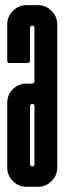

<svg xmlns="http://www.w3.org/2000/svg" viewBox="-20 -720 249 740"><path d="M112.8 -310.5Q112.8 -319.3 104.5 -319.3Q100.6 -319.3 98.1 -316.9Q95.7 -314.5 95.7 -310.5V-87.4Q95.7 -84 98.1 -81.3Q100.6 -78.6 104.5 -78.6Q112.8 -78.6 112.8 -87.4ZM7.8 -323.2Q7.8 -354.5 29.8 -376.5Q51.3 -397.9 82.5 -397.9H104.5Q107.4 -397.9 110.4 -400.9Q112.8 -403.3 112.8 -406.7V-612.3Q112.8 -621.1 104.5 -621.1Q100.6 -621.1 98.1 -618.7Q95.7 -616.2 95.7 -612.3V-485.8Q95.7 -482.4 92.8 -479.5Q90.3 -477.1 86.9 -477.1H16.6Q12.7 -477.1 10.3 -479.7Q7.8 -482.4 7.8 -485.8V-625.5Q7.8 -656.2 29.8 -678.2Q51.8 -700.2 82.5 -700.2H126Q156.7 -700.2 178.7 -678.2Q200.7 -656.2 200.7 -625.5V-74.7Q200.7 -43.9 178.7 -22Q156.7 0 126 0H82.5Q51.8 0 29.8 -22Q7.8 -43.9 7.8 -74.7Z"/></svg>

Font: Silence Rounded
Style: Regular
Weight: 400
Designer: Lilo Joris
Foundry: Lilo Joris
Version: Version 1.019;Fontself Maker 3.5.7